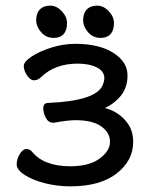

<svg xmlns="http://www.w3.org/2000/svg" viewBox="-20 -641 540 679"><path d="M373 -523Q361 -507 335 -507Q309 -507 291.5 -527Q274 -547 274 -569Q274 -591 284 -604Q297 -621 324 -621Q346 -621 364.5 -601.5Q383 -582 383 -559Q383 -536 373 -523ZM207 -523Q195 -507 169 -507Q143 -507 125.5 -527Q108 -547 108 -569Q108 -591 118 -604Q131 -621 158 -621Q180 -621 198.5 -601.5Q217 -582 217 -559Q217 -536 207 -523ZM338 -194Q307 -216 247 -216Q220 -216 171 -207H170H168Q151 -207 142 -224.5Q133 -242 133 -257Q133 -277 150 -277Q320 -284 343 -340Q349 -354 349 -364Q349 -389 322.5 -402.5Q296 -416 255 -416Q175 -416 126 -369Q114 -357 100.5 -357Q87 -357 75.5 -374.5Q64 -392 64 -407.5Q64 -423 92.5 -441.5Q121 -460 162.5 -473Q204 -486 246 -486Q331 -486 381 -454Q431 -422 431 -374Q431 -326 400 -294Q378 -271 351 -259Q402 -246 432 -204Q451 -177 451 -139Q451 -73 392.5 -27.5Q334 18 229 18Q184 18 141 7.5Q98 -3 68.5 -21.5Q39 -40 39 -59.5Q39 -79 50 -96.5Q61 -114 73 -114Q85 -114 92 -106Q134 -53 229 -53Q295 -53 332 -80Q369 -107 369 -139.5Q369 -172 338 -194Z"/></svg>

Font: Moon Stars Kai
Style: Bold
Weight: 700
Designer: GuiWonder
Version: Version 1.101